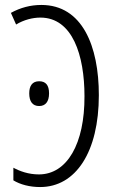

<svg xmlns="http://www.w3.org/2000/svg" viewBox="-20 -745 471 775"><path d="M142 10C286 10 379 -132 379 -361C379 -559 312 -725 147 -725C103 -725 62 -714 24 -693L45 -646C76 -665 112 -674 143 -674C273 -674 321 -521 321 -357C322 -165 251 -41 137 -41C95 -41 60 -54 34 -68V-17C62 0 100 10 142 10ZM98 -368C98 -336 111 -317 138 -317C163 -317 178 -334 178 -368C178 -402 164 -417 138 -417C110 -417 98 -398 98 -368Z"/></svg>

Font: Noto Sans UI Condensed Light
Style: Regular
Weight: 300
Width: 3
Designer: Monotype Design Team
Foundry: Monotype Imaging Inc.
Version: Version 1.901